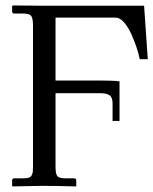

<svg xmlns="http://www.w3.org/2000/svg" viewBox="-20 -666 549 687"><path d="M495.6 -645.5 508.8 -454.1H480Q476.6 -472.2 468.8 -495.8Q460.9 -519.5 449.7 -544.4Q438.5 -569.3 423.6 -586.2Q408.7 -603 393.6 -603H178.7V-377.9H337.9Q386.2 -377.9 407.7 -375V-233.4H382.8V-295.9Q382.8 -317.4 372.3 -325Q361.8 -332.5 337.9 -332.5H178.7V-70.8Q178.7 -43.5 185.3 -35.6Q191.9 -27.8 215.3 -27.8H244.6Q252.9 -27.8 252.9 -20.5V-1L252 1Q178.2 -1 131.3 -1L24.9 1L23.4 -1V-20.5Q23.4 -27.8 31.2 -27.8H61Q74.7 -27.8 82.3 -30Q89.8 -32.2 93.3 -38.8Q96.7 -45.4 97.4 -51.5Q98.1 -57.6 98.1 -71.3V-574.2Q98.1 -601.1 91.3 -609.4Q84.5 -617.7 61 -617.7H31.2Q23.4 -617.7 23.4 -624.5V-644L25.4 -646.5L128.9 -645.5Z"/></svg>

Font: Libertinage
Style: f
Weight: 400
Designer: OSP
Foundry: OSP
Version: Version 1.0; 2008; OFL relea